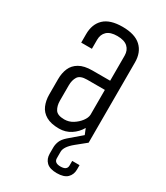

<svg xmlns="http://www.w3.org/2000/svg" viewBox="-220 -757 940 1088"><g transform="rotate(30 250.0 -212.5)"><path d="M380 0 354 -64Q334 -29 300 -7Q266 15 224 15Q171 15 139 -3.5Q107 -22 93.5 -54Q80 -86 80 -125V-225Q80 -265 93.5 -296.5Q107 -328 139 -346.5Q171 -365 224 -365H340V-529Q340 -564 317.5 -584.5Q295 -605 249 -605Q204 -605 182 -584.5Q160 -564 160 -529V-470H90V-525Q90 -591 129 -628Q168 -665 249 -665Q330 -665 370 -628Q410 -591 410 -525V0ZM340 -305H224Q179 -305 164.5 -282Q150 -259 150 -225V-125Q150 -91 164.5 -68Q179 -45 224 -45Q254 -45 279.5 -61Q305 -77 322 -99.5Q339 -122 340 -142ZM410 0 347 51Q298 91 298 124V166Q298 197 339 197Q381 197 381 166V136H429V164Q429 198 407.5 219Q386 240 339 240Q293 240 271.5 219Q250 198 250 164V124Q250 104 258 83.5Q266 63 291 41L381 -36Z"/></g></svg>

Font: Unica One
Style: Regular
Weight: 400
Designer: Eduardo Rodriguez Tunni
Foundry: Eduardo Rodriguez Tunni
Version: Version 2.000; ttfautohint (v1.8.4.7-5d5b);gftools[0.9.23]